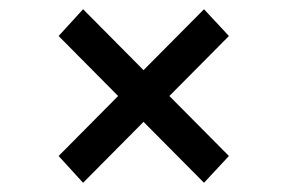

<svg xmlns="http://www.w3.org/2000/svg" viewBox="-20 -558 622 416"><path d="M347 -350 476 -480 422 -538 291 -406 160 -538 107 -480 236 -350 107 -220 160 -162 291 -294 422 -162 476 -220Z"/></svg>

Font: Rookery
Style: Regular
Weight: 400
Designer: Ryan Kimball / Julieta Ulanovsky
Foundry: Motorola Mobility LLC.
Version: Version 1.0